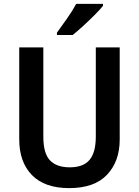

<svg xmlns="http://www.w3.org/2000/svg" viewBox="-20 -1009 716 988"><path d="M596 -291Q596 -179 531 -110Q466 -41 336 -41Q210 -41 144.5 -108Q79 -175 79 -292V-765H203V-305Q203 -220 237 -184Q271 -148 339 -148Q409 -148 441 -186.5Q473 -225 473 -306V-765H596ZM510 -979Q495 -960 467 -932Q439 -904 408.5 -876Q378 -848 354 -829H273V-841Q297 -874 325.5 -914.5Q354 -955 372 -989H510Z"/></svg>

Font: Noto Sans Tamil UI SemiCondensed SemiBold
Style: Regular
Weight: 600
Width: 4
Designer: Jelle Bosma - Monotype Design Team
Foundry: Monotype Imaging Inc.
Version: Version 2.004; ttfautohint (v1.8.4.7-5d5b)